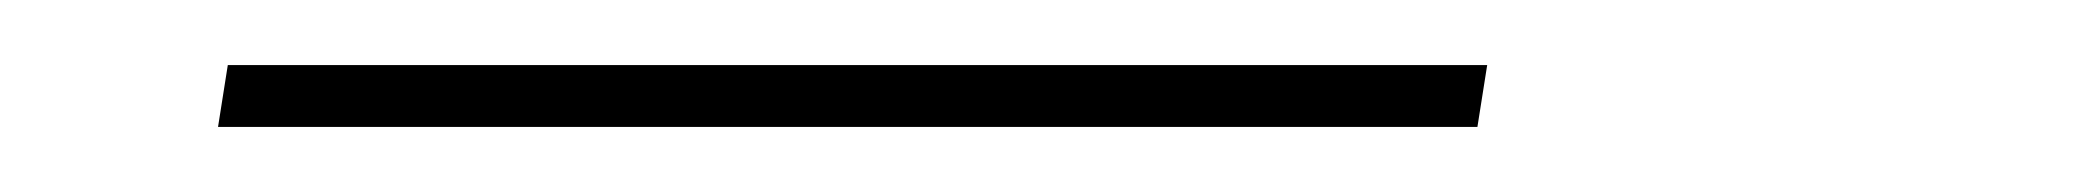

<svg xmlns="http://www.w3.org/2000/svg" viewBox="-20 -20 640 59"><path d="M47 19 50 0H437L434 19Z"/></svg>

Font: Iosevka Etoile Thin Oblique
Style: Regular
Weight: 100
Italic angle: -9°
Designer: Belleve Invis
Foundry: Belleve Invis
Version: Version 15.5.2; ttfautohint (v1.8.4)